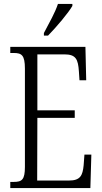

<svg xmlns="http://www.w3.org/2000/svg" viewBox="-20 -951 516 971"><path d="M202 -784V-771H223C267 -816 326 -886 346 -921V-931H273C258 -886 231 -839 202 -784ZM32 0H437L442 -169H407L403 -115C398 -63 386 -38 329 -38H168L169 -355H358V-393H169V-676H306C364 -676 375 -651 379 -590L382 -545H416L412 -714H32V-683H49C89 -683 106 -673 106 -604V-107C106 -42 91 -31 49 -31H32Z"/></svg>

Font: Noto Serif Bengali ExtraCondensed Light
Style: Regular
Weight: 300
Width: 2
Designer: Juan Bruce, Universal Thirst, Indian Type Foundry and the Monotype Design Team.
Foundry: Monotype Imaging Inc.
Version: Version 2.003